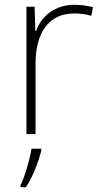

<svg xmlns="http://www.w3.org/2000/svg" viewBox="-20 -558 423 799"><path d="M290 -538C207 -538 152 -490 130 -429H127L124 -530H90V0H128V-295C128 -421 183 -502 288 -502C316 -502 337 -499 360 -492L367 -528C344 -534 319 -538 290 -538ZM152 68V61H111C105 104 81 183 65 214V221H88C118 175 140 116 152 68Z"/></svg>

Font: Noto Sans Canadian Aboriginal ExtraLight
Style: Regular
Weight: 200
Designer: Monotype Design Team, Typotheque's Kevin King
Foundry: Monotype Imaging Inc.
Version: Version 2.004